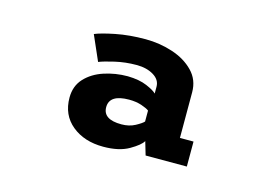

<svg xmlns="http://www.w3.org/2000/svg" viewBox="-49 -854 597 423"><g transform="rotate(15 250.0 -642.5)"><path d="M209.5 -516Q166 -516 138 -539Q110 -562 110 -601.5Q110 -628 126.2 -645.5Q142.5 -663 168.2 -671.5Q194 -680 222 -680Q248.5 -679.5 266 -672Q283.5 -664.5 289 -658.5V-674Q289 -690 273.2 -699.5Q257.5 -709 234.5 -709Q209 -709 185.2 -703.5Q161.5 -698 150.5 -693.5L125.5 -750.5Q139.5 -756.5 170.8 -762.8Q202 -769 239 -769Q271.5 -769 301 -759.2Q330.5 -749.5 349.2 -730.2Q368 -711 368 -682.5V-578.5H399V-521.5H305L296 -552Q290.5 -542 268 -529Q245.5 -516 209.5 -516ZM235.5 -574Q253 -574 266.5 -581.2Q280 -588.5 284.5 -593.5V-618.5Q279.5 -622.5 266.8 -626.8Q254 -631 238.5 -631Q193.5 -631 193.5 -602Q193.5 -574 235.5 -574Z"/></g></svg>

Font: Trispace SemiBold
Style: Regular
Weight: 600
Designer: Tyler Finck
Foundry: Etcetera Type Company
Version: Version 1.210; ttfautohint (v1.8.3)